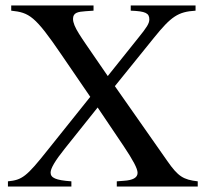

<svg xmlns="http://www.w3.org/2000/svg" viewBox="-20 -682 756 702"><path d="M703 0V-19C650 -25 631 -37 592 -93L400 -367L543 -544C606 -622 631 -639 695 -643V-662H458V-643C512 -641 526 -634 526 -611C526 -596 516 -581 486 -544L374 -404L330 -468C277 -546 247 -584 247 -613C247 -636 265 -639 293 -641L322 -643V-662H21V-643C87 -636 108 -624 204 -483L310 -328L154 -133C77 -36 61 -24 9 -19V0H241V-19C183 -23 165 -32 165 -51C165 -66 181 -94 218 -140L337 -289L432 -148C466 -97 483 -66 483 -50C483 -32 465 -23 433 -21L407 -19V0Z"/></svg>

Font: XITS
Style: Regular
Weight: 400
Designer: MicroPress Inc., with final additions and corrections provided by Coen Hoffman, Elsevier (retired)
Version: Version 1.302